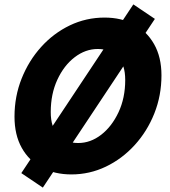

<svg xmlns="http://www.w3.org/2000/svg" viewBox="-20 -782 774 874"><path d="M46 -251Q46 -343 78.5 -424.5Q111 -506 167.5 -568.5Q224 -631 298 -666.5Q372 -702 456 -702Q532 -702 590 -671Q648 -640 681.5 -581Q715 -522 715 -439Q715 -347 682.5 -265.5Q650 -184 593 -121.5Q536 -59 462 -23.5Q388 12 305 12Q229 12 170.5 -19Q112 -50 79 -109Q46 -168 46 -251ZM211 -272Q211 -201 245 -166Q279 -131 336 -131Q392 -131 440.5 -168.5Q489 -206 519.5 -271Q550 -336 550 -418Q550 -489 515.5 -524Q481 -559 425 -559Q369 -559 320 -521.5Q271 -484 241 -419Q211 -354 211 -272ZM77 6 587 -762 685 -696 175 72Z"/></svg>

Font: Radio Canada
Style: Bold Italic
Weight: 700
Italic angle: -12°
Designer: Charles Daoud, Etienne Aubert Bonn, Alexandre Saumier Demers, Jacques Le Bailly
Foundry: Radio-Canada
Version: Version 2.104; ttfautohint (v1.8.4.7-5d5b);gftools[0.9.28.de